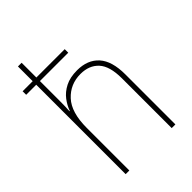

<svg xmlns="http://www.w3.org/2000/svg" viewBox="-222 -952 958 958"><g transform="rotate(-45 257.5 -473.0)"><path d="M112 -853V-749H312V-724H112V-588Q112 -565 111.5 -548.5Q111 -532 110 -513H112Q122 -542 142.5 -569Q163 -596 197 -613.5Q231 -631 281 -631Q355 -631 396 -585.5Q437 -540 437 -446V-93H411V-444Q411 -530 376 -568Q341 -606 280 -606Q208 -606 160 -554.5Q112 -503 112 -394V-93H86V-724H15V-749H86V-853Z"/></g></svg>

Font: Noto Sans Kannada UI SemiCondensed Thin
Style: Regular
Weight: 100
Width: 4
Designer: Jelle Bosma - Monotype Design Team
Foundry: Monotype Imaging Inc.
Version: Version 2.005; ttfautohint (v1.8.4.7-5d5b)